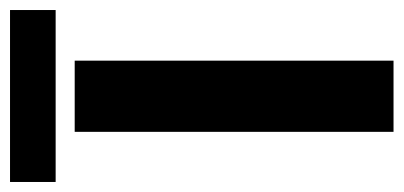

<svg xmlns="http://www.w3.org/2000/svg" viewBox="-283 -574 805 383"><g transform="rotate(-90 119.5 -382.5)"><path d="M-52 -674V-765H291V-674ZM48 -636H190V0H48Z"/></g></svg>

Font: Teko SemiBold
Style: Regular
Weight: 600
Designer: Manushi Parikh, Jonny Pinhorn
Foundry: Indian Type Foundry
Version: Version 1.106;PS 1.0;hotconv 1.0.78;makeotf.lib2.5.61930; tt